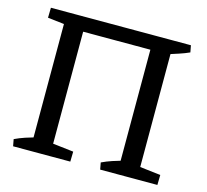

<svg xmlns="http://www.w3.org/2000/svg" viewBox="-96 -760 935 869"><g transform="rotate(15 371.5 -325.0)"><path d="M115 0V-650H208V0ZM523 0V-650H616V0ZM176 -587 38 -603 39 -650H179ZM158 -583V-650H540V-583ZM602 -583 601 -650H695L701 -618Q679 -608 653 -599.5Q627 -591 602 -583ZM36 0 30 -32Q53 -43 78.5 -51.5Q104 -60 129 -67L130 0ZM164 0 167 -63 305 -47 304 0ZM444 0 438 -32Q461 -43 486.5 -51.5Q512 -60 537 -67L538 0ZM572 0 575 -63 713 -47 712 0Z"/></g></svg>

Font: Eczar
Style: Regular
Weight: 400
Designer: Vaibhav Singh
Foundry: Rosetta Type Foundry
Version: Version 2.000